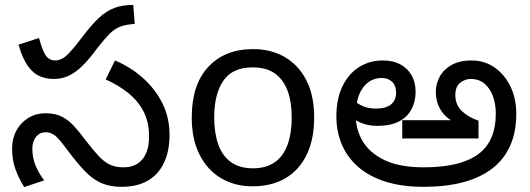

<svg xmlns="http://www.w3.org/2000/svg" viewBox="-20 -745 2147 778"><path d="M197 -425Q168 -425 141.5 -436Q115 -447 93 -477.5Q71 -508 55 -564L138 -591Q153 -536 167 -518Q181 -500 203 -500Q223 -500 240.5 -512.5Q258 -525 290 -565L321 -605Q355 -649 383.5 -675Q412 -701 444 -713Q476 -725 520 -725L526 -648Q491 -646 467.5 -637Q444 -628 424.5 -608.5Q405 -589 379 -556L356 -526Q328 -490 303 -468Q278 -446 252.5 -435.5Q227 -425 197 -425ZM472 12Q425 12 390 -3.5Q355 -19 324 -51.5Q293 -84 256 -133Q235 -162 220.5 -178.5Q206 -195 193.5 -202Q181 -209 164 -209Q141 -209 126 -190.5Q111 -172 111 -143Q111 -108 123 -77Q135 -46 159 -14L78 13Q56 -22 42.5 -59.5Q29 -97 29 -143Q29 -184 46.5 -216Q64 -248 94.5 -267Q125 -286 165 -286Q204 -286 230.5 -272.5Q257 -259 279.5 -234.5Q302 -210 328 -175Q358 -136 380 -112.5Q402 -89 425 -78Q448 -67 480 -67Q530 -67 557 -99.5Q584 -132 584 -193Q584 -251 561 -294.5Q538 -338 498 -369.5Q458 -401 408 -423L446 -500Q508 -474 558 -430Q608 -386 637.5 -327.5Q667 -269 667 -198Q667 -133 644.5 -85.5Q622 -38 579 -13Q536 12 472 12Z M1253 -269Q1253 -180 1222.5 -117.5Q1192 -55 1136 -22.5Q1080 10 1003 10Q932 10 876.5 -22.5Q821 -55 789 -117.5Q757 -180 757 -269Q757 -402 824 -474Q891 -546 1006 -546Q1079 -546 1134.5 -513.5Q1190 -481 1221.5 -419.5Q1253 -358 1253 -269ZM848 -269Q848 -206 864.5 -159.5Q881 -113 916 -88Q951 -63 1005 -63Q1059 -63 1094 -88Q1129 -113 1145.5 -159.5Q1162 -206 1162 -269Q1162 -333 1145 -378Q1128 -423 1093.5 -447.5Q1059 -472 1004 -472Q922 -472 885 -418Q848 -364 848 -269Z M1697 12Q1607 12 1540.5 -9.5Q1474 -31 1430 -70Q1386 -109 1364.5 -161Q1343 -213 1343 -273Q1343 -345 1368 -396Q1393 -447 1435.5 -473.5Q1478 -500 1532 -500Q1572 -500 1601.5 -484.5Q1631 -469 1647.5 -440.5Q1664 -412 1664 -373Q1664 -333 1647 -301.5Q1630 -270 1596 -252.5Q1562 -235 1509 -235Q1459 -235 1422 -258Q1385 -281 1365 -304L1389 -366Q1397 -355 1411.5 -340.5Q1426 -326 1449 -315.5Q1472 -305 1504 -305Q1544 -305 1564.5 -322Q1585 -339 1585 -369Q1585 -398 1569 -413.5Q1553 -429 1527 -429Q1480 -429 1451 -390Q1422 -351 1422 -280V-271Q1422 -220 1449.5 -173Q1477 -126 1537.5 -96.5Q1598 -67 1697 -67Q1845 -67 1917 -119.5Q1989 -172 1989 -285Q1989 -322 1978 -353.5Q1967 -385 1944.5 -405Q1922 -425 1887 -425Q1864 -425 1844.5 -409.5Q1825 -394 1825 -360Q1825 -321 1851 -295.5Q1877 -270 1919 -256V-184H1610V-258H1829L1820 -251Q1785 -268 1765.5 -300Q1746 -332 1746 -374Q1746 -404 1761 -433Q1776 -462 1808.5 -481Q1841 -500 1891 -500Q1943 -500 1983.5 -472Q2024 -444 2048 -395.5Q2072 -347 2072 -284Q2072 -209 2046.5 -153Q2021 -97 1972.5 -60.5Q1924 -24 1854.5 -6Q1785 12 1697 12Z"/></svg>

Font: ltelugu05
Style: Book
Weight: 400
Designer: Jelle Bosma - Monotype Design Team
Foundry: Monotype Imaging Inc.
Version: Version 2.003